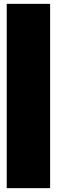

<svg xmlns="http://www.w3.org/2000/svg" viewBox="-20 -832 295 996"><path d="M15 -812H240V144H15Z"/></svg>

Font: Readiness Black
Style: Regular
Weight: 900
Designer: Katatrad Team
Foundry: CadsonDemak
Version: Version 1.00;April 23, 2019;FontCreator 11.5.0.2425 64-bit; 